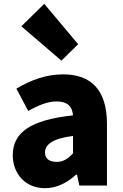

<svg xmlns="http://www.w3.org/2000/svg" viewBox="-20 -973 646 1007"><path d="M216 14C279 14 332 -15 379 -57H384L396 0H541V-323C541 -501 458 -583 311 -583C222 -583 141 -553 66 -508L128 -391C185 -423 232 -441 277 -441C335 -441 359 -414 363 -368C141 -344 47 -279 47 -159C47 -64 111 14 216 14ZM277 -124C240 -124 216 -140 216 -173C216 -213 252 -246 363 -260V-169C337 -141 313 -124 277 -124ZM302 -655 390 -741 212 -953 92 -835Z"/></svg>

Font: Noto Sans KR Black
Style: Regular
Weight: 900
Designer: Ryoko NISHIZUKA 西塚涼子 (kana, bopomofo & ideographs); Paul D. Hunt (Latin, Greek & Cyrillic); Sandoll Communications 산돌커뮤니
Foundry: Adobe
Version: Version 2.004;hotconv 1.0.118;makeotfexe 2.5.65603